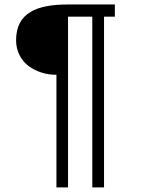

<svg xmlns="http://www.w3.org/2000/svg" viewBox="-20 -731 626 839"><path d="M277.3 87.9V-658.2H383.3V87.9H434.6V-658.2H481.9V-711.4H276.4C141.6 -711.4 50.3 -675.8 50.3 -554.7C50.3 -507.3 72.3 -466.8 105.5 -441.9C138.7 -418 180.7 -404.3 223.1 -404.3H226.6V87.9Z"/></svg>

Font: Ride Light
Style: Regular
Weight: 300
Version: Version 3.000